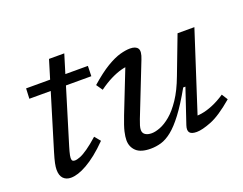

<svg xmlns="http://www.w3.org/2000/svg" viewBox="-98 -785 1241 981"><g transform="rotate(-20 522.0 -294.5)"><path d="M75.5 -442 78 -497.5H414L412.5 -442ZM183.5 -144Q179.5 -131 176.5 -119.5Q173.5 -108 171.8 -99.5Q170 -91 170 -85.5Q170 -74 174.2 -70Q178.5 -66 187 -66Q198.5 -66 216.2 -73Q234 -80 259.5 -97.8Q285 -115.5 320 -146.5L346 -115Q312.5 -81 282.5 -57.2Q252.5 -33.5 226.5 -18.8Q200.5 -4 178.5 3Q156.5 10 138 10Q112.5 10 97.2 -5.8Q82 -21.5 82 -53.5Q82 -67.5 86.2 -88.2Q90.5 -109 101 -143.5L239.5 -599H322.5Z M783 -40.5 846 -227.5H834Q790 -149.5 754.2 -102.2Q718.5 -55 688 -30.8Q657.5 -6.5 629.2 1.8Q601 10 572 10Q518 10 493.5 -13.5Q469 -37 469 -73Q469 -91.5 475.2 -118.8Q481.5 -146 501.5 -197.5L603.5 -456.5L618.5 -427Q597 -428.5 569.5 -421.2Q542 -414 510.2 -398.2Q478.5 -382.5 443.5 -357L420 -391Q475 -439.5 517.2 -464.8Q559.5 -490 591.2 -498.8Q623 -507.5 646 -507.5Q677 -507.5 687.8 -491Q698.5 -474.5 682 -434L570.5 -151Q564 -134.5 560 -120.8Q556 -107 556 -97Q556 -80 569 -71.2Q582 -62.5 603.5 -62.5Q623.5 -62.5 650.2 -72.8Q677 -83 707 -108Q737 -133 767.2 -178Q797.5 -223 823.5 -292.5L901.5 -497.5H993L844.5 -38.5L826 -68Q848.5 -65.5 876.8 -70Q905 -74.5 938.2 -88.2Q971.5 -102 1006.5 -125.5L1027 -93Q952.5 -29.5 902 -9.8Q851.5 10 822 10Q793.5 10 784 -2.2Q774.5 -14.5 783 -40.5Z"/></g></svg>

Font: Newsreader 8pt
Style: Italic
Weight: 400
Italic angle: -17°
Version: Version 1.003